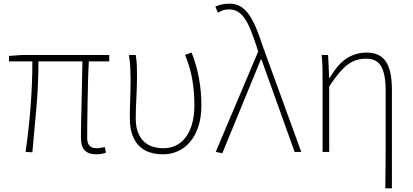

<svg xmlns="http://www.w3.org/2000/svg" viewBox="-20 -826 2246 1044"><path d="M29 -522 101 -527H574V-492H463Q460 -439 458.5 -377.5Q457 -316 456 -257.5Q455 -199 454.5 -150.5Q454 -102 454 -75Q454 -20 505 -20Q512 -20 522.5 -21.5Q533 -23 550 -26L556 4Q545 8 532.5 10.5Q520 13 503 13Q461 13 440.5 -8.5Q420 -30 420 -81Q420 -108 421 -156.5Q422 -205 423.5 -262.5Q425 -320 426 -380.5Q427 -441 428 -492H189Q189 -367 178 -240.5Q167 -114 156 2L119 0Q136 -116 146 -242.5Q156 -369 156 -492H29Z M867 13Q829 13 796 3Q763 -7 738.5 -30.5Q714 -54 700 -91.5Q686 -129 686 -183Q686 -237 688 -289.5Q690 -342 690 -396Q690 -428 688.5 -457.5Q687 -487 681 -527H718Q723 -498 724 -470Q725 -442 725 -409Q725 -382 724 -352.5Q723 -323 721.5 -293Q720 -263 719 -235Q718 -207 718 -184Q718 -137 730.5 -105.5Q743 -74 764 -55Q785 -36 812 -28Q839 -20 869 -20Q904 -20 934.5 -34Q965 -48 987.5 -76.5Q1010 -105 1023.5 -149.5Q1037 -194 1037 -254Q1037 -321 1026.5 -388Q1016 -455 986 -528L1022 -540Q1050 -468 1062.5 -397.5Q1075 -327 1075 -253Q1075 -186 1058 -136Q1041 -86 1012.5 -53Q984 -20 946.5 -3.5Q909 13 867 13Z M1153 0 1384 -546 1375 -574Q1359 -623 1344 -660.5Q1329 -698 1312 -723.5Q1295 -749 1274 -762Q1253 -775 1226 -775Q1206 -775 1191 -769.5Q1176 -764 1165 -757L1151 -790Q1165 -797 1184.5 -801.5Q1204 -806 1229 -806Q1263 -806 1288.5 -790.5Q1314 -775 1334.5 -745.5Q1355 -716 1373 -673Q1391 -630 1409 -574L1618 0H1582L1402 -502H1398L1189 7Z M2075 198Q2077 64 2077 -68.5Q2077 -201 2077 -334Q2077 -422 2053 -464.5Q2029 -507 1972 -507Q1944 -507 1920 -500Q1896 -493 1872.5 -476Q1849 -459 1824 -429.5Q1799 -400 1770 -356V0H1734V-396Q1734 -428 1733.5 -457.5Q1733 -487 1729 -527H1764L1770 -401H1772Q1817 -478 1865.5 -509Q1914 -540 1975 -540Q2046 -540 2078.5 -491Q2111 -442 2111 -339V198Z"/></svg>

Font: Kinto Sans Thin
Style: Regular
Weight: 100
Designer: Authors: Ryoko NISHIZUKA  (kana & ideographs); Paul D. Hunt (Latin, Greek & Cyrillic); Wenlong ZHANG  (bopomofo); Sandol
Foundry: Adobe Systems Incorporated, ookami Inc.
Version: Version 0.001